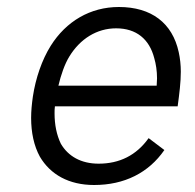

<svg xmlns="http://www.w3.org/2000/svg" viewBox="-20 -529 558 549"><path d="M262 -61C212 -61 175 -82 154 -118C142 -143 136 -172 136 -205C136 -211 136 -218 137 -225H488C493 -262 497 -294 497 -324C497 -343 495 -362 491 -380C473 -463 413 -509 320 -509C238 -509 169 -468 125 -398C100 -358 82 -306 74 -253C71 -232 69 -211 69 -192C69 -150 77 -112 94 -81C124 -30 177 0 249 0C336 0 405 -35 450 -100L405 -134C370 -85 322 -61 262 -61ZM312 -448C370 -448 407 -417 421 -363C426 -346 429 -326 429 -305C429 -298 428 -291 428 -284H147C154 -314 165 -346 178 -367C209 -418 257 -448 312 -448Z"/></svg>

Font: Arthouse Owned
Style: Italic
Weight: 400
Italic angle: -10°
Designer: Jeremy Tribby
Foundry: Tribby Type
Version: Version 1.000;PS 001.000;hotconv 1.0.88;makeotf.lib2.5.64775